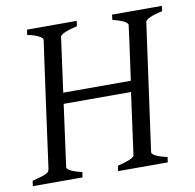

<svg xmlns="http://www.w3.org/2000/svg" viewBox="-72 -688 772 761"><g transform="rotate(-10 314.0 -307.5)"><path d="M143 -50C143 -52 143 -51 177 -300H448L414 -51C412 -40 379 -29 346 -21L343 0H543L546 -21C491 -33 485 -46 485 -51L556 -564C558 -572 577 -584 625 -594L628 -615H427L425 -594C450 -589 485 -576 485 -564C485 -562 471 -456 455 -344H183L213 -564C214 -574 246 -586 282 -594L285 -615H85L82 -594C128 -585 143 -571 143 -565C143 -565 79 -106 73 -57C70 -42 68 -38 3 -21L0 0H200L203 -21C155 -32 143 -44 143 -50Z"/></g></svg>

Font: Temporarium
Style: Italic
Weight: 400
Italic angle: -7°
Version: Version 1.1